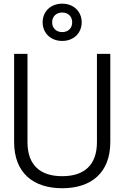

<svg xmlns="http://www.w3.org/2000/svg" viewBox="-20 -986 661 1020"><path d="M310.5 14C463.5 14 566 -67 566 -231.5V-700H495V-231C495 -109 427.5 -50 310.5 -50C193.5 -50 126 -109 126 -231V-700H55V-231.5C55 -67 157.5 14 310.5 14ZM310.5 -768.5C370.5 -768.5 414 -809.5 414 -867.5C414 -925.5 370.5 -966.5 310.5 -966.5C250 -966.5 206.5 -925.5 206.5 -867.5C206.5 -809.5 250 -768.5 310.5 -768.5ZM310.5 -815.5C279 -815.5 257 -836 257 -867.5C257 -898.5 279 -919.5 310.5 -919.5C342 -919.5 363.5 -898.5 363.5 -867.5C363.5 -836 342 -815.5 310.5 -815.5Z"/></svg>

Font: MCL Standard Light
Style: Regular
Weight: 300
Designer: Květoslav Bartoš
Foundry: Florian Karsten
Version: Version 1.001;Glyphs 3.2.3 (3260)